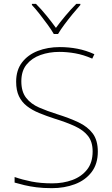

<svg xmlns="http://www.w3.org/2000/svg" viewBox="-20 -969 583 999"><path d="M489 -180Q489 -116 456.5 -73.5Q424 -31 369.5 -10.5Q315 10 250 10Q204 10 169.5 5.5Q135 1 107.5 -5.5Q80 -12 56 -19V-48Q96 -34 143.5 -24.5Q191 -15 252 -15Q309 -15 356.5 -32.5Q404 -50 433 -86.5Q462 -123 462 -181Q462 -231 438 -261.5Q414 -292 369.5 -312.5Q325 -333 263 -352Q220 -366 183.5 -381Q147 -396 120 -417Q93 -438 78.5 -468.5Q64 -499 64 -544Q64 -604 94.5 -644Q125 -684 176.5 -704Q228 -724 291 -724Q338 -724 382.5 -715.5Q427 -707 471 -687L460 -664Q414 -684 371.5 -691.5Q329 -699 289 -699Q236 -699 191 -683Q146 -667 118.5 -633.5Q91 -600 91 -546Q91 -492 116 -460Q141 -428 183.5 -409.5Q226 -391 277 -375Q341 -355 388.5 -332.5Q436 -310 462.5 -274.5Q489 -239 489 -180ZM260 -792Q248 -813 228 -840.5Q208 -868 186.5 -895.5Q165 -923 146 -943V-949H167Q195 -921 222.5 -887Q250 -853 271 -824Q292 -853 320.5 -887Q349 -921 377 -949H398V-943Q380 -923 357.5 -895.5Q335 -868 314.5 -840.5Q294 -813 282 -792Z"/></svg>

Font: Noto Sans Hebrew Thin
Style: Regular
Weight: 250
Designer: Monotype Design Team
Foundry: Monotype Imaging Inc.
Version: Version 2.003